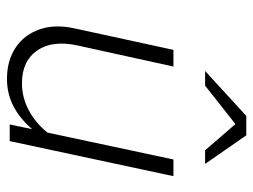

<svg xmlns="http://www.w3.org/2000/svg" viewBox="-110 -626 743 564"><g transform="rotate(90 262.0 -343.5)"><path d="M211 8Q158 8 120 -17Q82 -42 66 -87Q50 -132 63 -191L126 -481H175L113 -199Q97 -125 128 -80.5Q159 -36 224 -36Q265 -36 302.5 -55.5Q340 -75 369 -111L448 -481H497L394 0H345L359 -66Q328 -30 291.5 -11Q255 8 211 8ZM188 -574 320 -695H377L461 -574H421L344 -663L231 -574Z"/></g></svg>

Font: Red Hat Text
Style: Italic
Weight: 300
Italic angle: -12°
Designer: Pentagram, MCKL
Foundry: Pentagram, MCKL
Version: Version 1.023